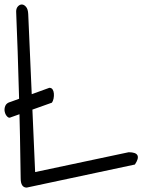

<svg xmlns="http://www.w3.org/2000/svg" viewBox="-41 -850 657 870"><path d="M7.8 -318.4Q0 -313.5 -8.3 -321.8Q-16.6 -330.1 -19.5 -343.3Q-22.5 -356.4 -17.1 -370.1Q-11.7 -383.8 7.8 -388.7L182.6 -452.1Q192.4 -452.1 197.3 -444.8Q202.1 -437.5 203.1 -426.3Q204.1 -415 201.7 -403.3Q199.2 -391.6 194.3 -384.8ZM52.7 -42Q49.8 -251 45.9 -390.1Q42 -529.3 39.1 -615.7Q36.1 -702.1 34.2 -743.7Q32.2 -785.2 32.2 -797.9Q32.2 -812.5 40.5 -821.3Q48.8 -830.1 58.6 -829.6Q68.4 -829.1 77.1 -818.8Q85.9 -808.6 86.9 -786.1L118.2 -70.3L542 -160.2Q607.4 -160.2 570.3 -104.5L80.1 0Q52.7 0 52.7 -42Z"/></svg>

Font: Shadows Into Light Two
Style: Regular
Weight: 400
Designer: Kimberly Geswein
Foundry: Kimberly Geswein
Version: Version 1.003 2012